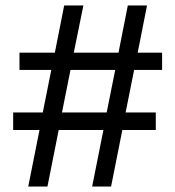

<svg xmlns="http://www.w3.org/2000/svg" viewBox="-20 -680 639 700"><path d="M83 0 124 -206H28V-270H136L167 -425H51V-488H180L214 -660H284L249 -488H412L446 -660H516L482 -488H571V-425H469L438 -270H548V-206H426L385 0H316L357 -206H194L153 0ZM206 -270H369L400 -425H237Z"/></svg>

Font: Bricolage Grotesque 12pt Light
Style: Regular
Weight: 300
Designer: Mathieu Triay
Foundry: Atelier Triay
Version: Version 1.001; ttfautohint (v1.8.4.7-5d5b);gftools[0.9.33.de